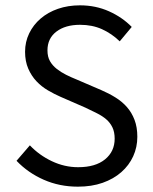

<svg xmlns="http://www.w3.org/2000/svg" viewBox="-20 -688 574 720"><path d="M272 12Q203 12 144 -14Q85 -40 42 -85L92 -143Q127 -106 174.5 -83.5Q222 -61 273 -61Q338 -61 374 -90.5Q410 -120 410 -168Q410 -193 401.5 -210.5Q393 -228 378.5 -240.5Q364 -253 344 -263Q324 -273 301 -284L207 -325Q184 -335 160 -349Q136 -363 117 -383Q98 -403 86 -430.5Q74 -458 74 -494Q74 -531 89.5 -563Q105 -595 132.5 -618.5Q160 -642 197.5 -655Q235 -668 280 -668Q339 -668 389 -645.5Q439 -623 474 -587L429 -533Q399 -562 362.5 -578.5Q326 -595 280 -595Q225 -595 191.5 -569.5Q158 -544 158 -499Q158 -475 167.5 -458.5Q177 -442 193 -429.5Q209 -417 228 -407.5Q247 -398 267 -390L360 -350Q388 -338 413 -322.5Q438 -307 456 -286.5Q474 -266 484.5 -238.5Q495 -211 495 -175Q495 -136 479.5 -102Q464 -68 435 -42.5Q406 -17 365 -2.5Q324 12 272 12Z"/></svg>

Font: TypoPRO Source Sans Pro
Style: Regular
Weight: 400
Designer: Paul D. Hunt
Foundry: Adobe Systems Incorporated
Version: Version 2.020;PS 2.000;hotconv 1.0.86;makeotf.lib2.5.63406